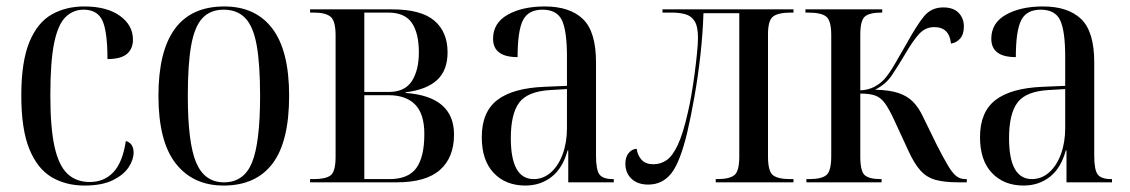

<svg xmlns="http://www.w3.org/2000/svg" viewBox="-20 -565 3501 595"><path d="M242 10Q184 10 140 -16Q96 -42 71 -103Q46 -164 46 -269Q46 -374 71 -434.5Q96 -495 140 -520Q184 -545 241 -545Q311 -545 351.5 -516Q392 -487 392 -442Q392 -414 373.5 -398Q355 -382 313 -382Q313 -467 297.5 -501Q282 -535 239 -535Q207 -535 183.5 -512.5Q160 -490 148 -432.5Q136 -375 136 -269Q136 -169 149 -110.5Q162 -52 189 -26.5Q216 -1 258 -1Q303 -1 331.5 -31.5Q360 -62 370 -128Q394 -121 394 -92Q394 -70 378.5 -46.5Q363 -23 329.5 -6.5Q296 10 242 10Z M673 10Q578 10 524.5 -58.5Q471 -127 471 -268Q471 -545 675 -545Q772 -545 824 -476.5Q876 -408 876 -268Q876 -126 824.5 -58Q773 10 673 10ZM674 0Q736 0 761 -61.5Q786 -123 786 -268Q786 -366 775.5 -424.5Q765 -483 740 -509Q715 -535 673 -535Q632 -535 607.5 -509Q583 -483 572.5 -424.5Q562 -366 562 -268Q562 -122 588 -61Q614 0 674 0Z M941 0V-10H953Q989 -10 1004.5 -21.5Q1020 -33 1020 -80V-455Q1020 -501 1004 -513.5Q988 -526 953 -526H941V-536H1195Q1285 -536 1326 -501Q1367 -466 1367 -403Q1367 -347 1334.5 -317Q1302 -287 1237 -279V-277Q1387 -266 1387 -148Q1387 -77 1343.5 -38.5Q1300 0 1210 0ZM1184 -280Q1235 -280 1256.5 -314Q1278 -348 1278 -402Q1278 -463 1256 -494.5Q1234 -526 1183 -526H1109V-280ZM1187 -10Q1245 -10 1270 -44Q1295 -78 1295 -150Q1295 -212 1266.5 -241Q1238 -270 1184 -270H1109V-10Z M1608 10Q1547 10 1510 -29Q1473 -68 1473 -140Q1473 -218 1521 -255Q1569 -292 1667 -296L1737 -299V-389Q1737 -469 1721.5 -502Q1706 -535 1661 -535Q1617 -535 1600.5 -502Q1584 -469 1584 -388Q1508 -388 1508 -445Q1508 -494 1553.5 -519.5Q1599 -545 1668 -545Q1746 -545 1786.5 -506Q1827 -467 1827 -372V-83Q1827 -38 1838 -24Q1849 -10 1879 -10H1882V0H1741V-99H1739Q1724 -44 1689.5 -17Q1655 10 1608 10ZM1634 -10Q1664 -10 1687.5 -31Q1711 -52 1724 -88Q1737 -124 1737 -168V-289L1686 -286Q1615 -282 1589 -247Q1563 -212 1563 -137Q1563 -10 1634 -10Z M1989 7Q1956 7 1937 -11Q1918 -29 1918 -58Q1918 -78 1928 -90.5Q1938 -103 1953 -104Q1956 -83 1968.5 -69.5Q1981 -56 2005 -56Q2027 -56 2045.5 -68.5Q2064 -81 2080.5 -116Q2097 -151 2112 -218Q2117 -239 2122.5 -270.5Q2128 -302 2132.5 -336Q2137 -370 2140 -400Q2143 -430 2143 -448Q2143 -483 2132.5 -499.5Q2122 -516 2103.5 -521Q2085 -526 2063 -526H2033V-536H2439V-526H2431Q2392 -526 2376 -514Q2360 -502 2360 -459V-80Q2360 -34 2375.5 -22Q2391 -10 2429 -10H2439V0H2198V-10H2203Q2240 -10 2255.5 -22Q2271 -34 2271 -80V-524H2160Q2158 -461 2150.5 -394Q2143 -327 2132 -265Q2121 -203 2110 -156Q2088 -63 2060.5 -28Q2033 7 1989 7Z M2479 0V-10H2488Q2526 -10 2541 -22.5Q2556 -35 2556 -81V-456Q2556 -501 2540.5 -513.5Q2525 -526 2484 -526H2476V-536H2714V-526H2711Q2675 -526 2660.5 -514Q2646 -502 2646 -457V-285Q2670 -286 2688.5 -295.5Q2707 -305 2720 -319Q2735 -336 2751.5 -364Q2768 -392 2789 -429Q2821 -487 2843.5 -514.5Q2866 -542 2903 -542Q2935 -542 2951 -525Q2967 -508 2967 -483Q2967 -458 2955 -445Q2943 -432 2927 -430Q2922 -481 2875 -481Q2848 -481 2828.5 -460Q2809 -439 2783 -394Q2761 -357 2743 -330.5Q2725 -304 2692 -287Q2736 -286 2763.5 -277Q2791 -268 2809 -250Q2827 -232 2841 -202L2883 -116Q2904 -75 2918 -51.5Q2932 -28 2944 -19Q2956 -10 2971 -10H2976V0H2950Q2907 0 2879.5 -7.5Q2852 -15 2832.5 -36.5Q2813 -58 2794 -100L2752 -191Q2735 -228 2722 -245.5Q2709 -263 2692 -269Q2675 -275 2646 -275V-80Q2646 -34 2660 -22Q2674 -10 2709 -10H2712V0Z M3152 10Q3091 10 3054 -29Q3017 -68 3017 -140Q3017 -218 3065 -255Q3113 -292 3211 -296L3281 -299V-389Q3281 -469 3265.5 -502Q3250 -535 3205 -535Q3161 -535 3144.5 -502Q3128 -469 3128 -388Q3052 -388 3052 -445Q3052 -494 3097.5 -519.5Q3143 -545 3212 -545Q3290 -545 3330.5 -506Q3371 -467 3371 -372V-83Q3371 -38 3382 -24Q3393 -10 3423 -10H3426V0H3285V-99H3283Q3268 -44 3233.5 -17Q3199 10 3152 10ZM3178 -10Q3208 -10 3231.5 -31Q3255 -52 3268 -88Q3281 -124 3281 -168V-289L3230 -286Q3159 -282 3133 -247Q3107 -212 3107 -137Q3107 -10 3178 -10Z"/></svg>

Font: Noto Serif Display Condensed
Style: Regular
Weight: 400
Width: 3
Designer: Monotype Design Team
Foundry: Monotype Imaging Inc.
Version: Version 2.009